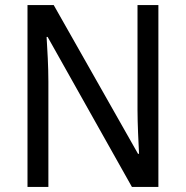

<svg xmlns="http://www.w3.org/2000/svg" viewBox="-20 -734 730 754"><path d="M602 0V-714H520V-302C520 -247 524 -172 526 -130H522L191 -714H88V0H170V-413C170 -475 166 -539 163 -589H167L498 0Z"/></svg>

Font: Noto Sans Khmer UI SemiCondensed
Style: Regular
Weight: 400
Width: 4
Designer: Danh Hong and the Monotype Design Team
Foundry: Monotype Imaging Inc.
Version: Version 2.002